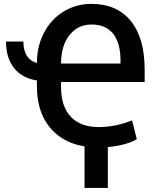

<svg xmlns="http://www.w3.org/2000/svg" viewBox="-20 -740 808 978"><path d="M482.4 11.2Q538.6 11.2 591.3 0Q644 -11.2 676.8 -30.8L652.8 -127Q568.8 -92.8 482.4 -92.8Q390.1 -92.8 340.6 -145.3Q291 -197.8 291 -296.4V-322.3H716.8V-386.7Q716.8 -546.4 646 -633.3Q575.2 -720.2 446.3 -720.2Q369.1 -720.7 304.7 -681.6Q240.2 -642.6 204.1 -573.2Q168 -503.9 168 -418.9Q99.1 -439.5 99.1 -528.3H10.7Q10.7 -445.3 51.5 -393.6Q92.3 -341.8 168 -330.1V-300.8Q168 -154.8 251.5 -71.8Q335 11.2 482.4 11.2ZM291 -416.5Q291 -507.3 334 -561.3Q377 -615.2 446.3 -615.2Q518.6 -615.2 556.2 -568.4Q593.8 -521.5 593.8 -431.6V-416.5ZM529.3 217.3V-45.9H410.6V217.3Z"/></svg>

Font: FAU Chimera Medium
Style: Regular
Weight: 500
Version: Version 1.002;hotconv 1.0.117;makeotfexe 2.5.65602